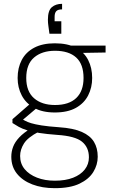

<svg xmlns="http://www.w3.org/2000/svg" viewBox="-20 -750 606 1002"><path d="M266 232Q200 232 149 212.5Q98 193 68.5 156.5Q39 120 39 68Q39 41 48.5 16Q58 -9 80.5 -33Q103 -57 144 -82L183 -63Q125 -33 105 -1Q85 31 85 64Q85 104 108.5 132.5Q132 161 173 177Q214 193 266 193Q322 193 361.5 177.5Q401 162 422.5 134.5Q444 107 444 71Q444 19 408 -10.5Q372 -40 279 -46Q224 -50 186 -56Q148 -62 122 -70Q96 -78 78 -88Q60 -98 45 -108V-128L138 -209L181 -194L84 -112L85 -134Q98 -127 110.5 -120Q123 -113 143 -107Q163 -101 197 -95.5Q231 -90 288 -86Q363 -81 407 -61.5Q451 -42 470.5 -9.5Q490 23 490 68Q490 110 467 147.5Q444 185 395 208.5Q346 232 266 232ZM266 -163Q201 -163 158 -187Q115 -211 93.5 -252Q72 -293 72 -343Q72 -396 93.5 -437Q115 -478 158.5 -501Q202 -524 266 -524Q333 -524 376 -501Q419 -478 440 -437Q461 -396 461 -343Q461 -293 440 -252Q419 -211 376 -187Q333 -163 266 -163ZM267 -202Q340 -202 378 -238.5Q416 -275 416 -343Q416 -415 377.5 -450Q339 -485 267 -485Q199 -485 158 -450Q117 -415 117 -343Q117 -273 157.5 -237.5Q198 -202 267 -202ZM356 -473 339 -512H531V-476ZM304 -730V-701Q282 -701 273.5 -691.5Q265 -682 265 -662V-639H300V-574H238Q235 -598 232.5 -614.5Q230 -631 230 -647Q230 -695 250.5 -712.5Q271 -730 304 -730Z"/></svg>

Font: DM Sans 12pt ExtraLight
Style: Regular
Weight: 250
Version: Version 4.004;gftools[0.9.30]